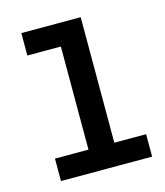

<svg xmlns="http://www.w3.org/2000/svg" viewBox="-85 -587 562 653"><g transform="rotate(-15 195.5 -260.5)"><path d="M50 0V-79H168V-442H50V-521H259V-79H371V0Z"/></g></svg>

Font: Zilla Slab Medium
Style: Regular
Weight: 500
Designer: Typotheque.com
Foundry: Typotheque type foundry
Version: Version 1.1; 2017